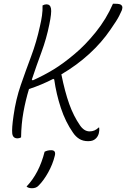

<svg xmlns="http://www.w3.org/2000/svg" viewBox="-20 -730 670 1020"><path d="M206 -701Q217 -707 227 -707Q247 -707 251 -684.5Q255 -662 242 -600Q227 -525 200.5 -453.5Q174 -382 149 -307L154 -303Q214 -330 265.5 -361.5Q317 -393 375 -442Q432 -489 488.5 -559Q545 -629 580 -710H594Q617 -710 624 -703.5Q631 -697 630 -688.5Q629 -680 627 -675Q624 -668 613 -645.5Q602 -623 567 -573Q521 -505 454.5 -444Q388 -383 306 -335Q325 -241 348 -177Q371 -113 405 -64Q427 -32 456 -32Q484 -32 503 -52H507Q508 -45 507.5 -37.5Q507 -30 505 -22Q501 -6 490 5Q483 12 473.5 16Q464 20 448 20Q421 20 401.5 8Q382 -4 368 -25Q328 -82 303.5 -156Q279 -230 268 -308L263 -311Q201 -279 134 -257Q116 -198 104.5 -134.5Q93 -71 92 0Q82 5 73 5Q48 5 45 -21.5Q42 -48 52 -116Q64 -202 90.5 -278.5Q117 -355 145.5 -431Q174 -507 192 -590Q199 -619 203 -647Q207 -675 206 -701ZM217 76Q225 72 233 70Q241 68 252 68Q279 68 271 98Q260 143 236 186Q212 229 186 255Q178 264 168.5 267Q159 270 150 270Q131 270 121 261Q188 191 217 76Z"/></svg>

Font: Recursive Mn Csl St Lt
Style: Italic
Weight: 300
Italic angle: -15°
Monospace: yes
Version: Version 1.079;hotconv 1.0.112;makeotfexe 2.5.65598; ttfautoh